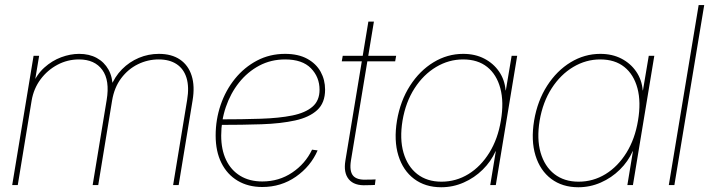

<svg xmlns="http://www.w3.org/2000/svg" viewBox="-20 -748 2866 776"><path d="M29.3 0 115.7 -522.5H138.2L118.2 -402.3L110.4 -403.3Q127.9 -446.8 159.2 -474.9Q190.4 -502.9 227.3 -516.6Q264.2 -530.3 299.8 -530.3Q340.8 -530.3 371.1 -513.7Q401.4 -497.1 418.5 -466.6Q435.5 -436 435.5 -393.6L426.8 -395.5Q443.4 -438 473.1 -468Q502.9 -498 541.3 -514.2Q579.6 -530.3 622.1 -530.3Q673.8 -530.3 707.5 -507.3Q741.2 -484.4 754.6 -442.1Q768.1 -399.9 758.3 -341.8L702.1 0H679.7L736.3 -343.8Q745.1 -396.5 733.9 -433.1Q722.7 -469.7 693.8 -488.8Q665 -507.8 621.6 -507.8Q577.1 -507.8 537.4 -488.3Q497.6 -468.8 469.7 -431.6Q441.9 -394.5 433.1 -341.8L377 0H354.5L411.1 -343.8Q424.3 -422.9 393.6 -465.3Q362.8 -507.8 299.3 -507.8Q252.9 -507.8 212.4 -486.3Q171.9 -464.8 144 -427.5Q116.2 -390.1 107.9 -341.8L51.8 0Z M1040 7.8Q982.9 7.8 940.4 -17.6Q897.9 -43 874.8 -89.6Q851.6 -136.2 851.6 -200.2Q851.6 -264.6 871.8 -324Q892.1 -383.3 929.7 -429.7Q967.3 -476.1 1018.8 -503.2Q1070.3 -530.3 1132.3 -530.3Q1185.5 -530.3 1221.7 -510.5Q1257.8 -490.7 1275.9 -458Q1293.9 -425.3 1293.9 -385.7Q1293.9 -332.5 1262.2 -303.2Q1230.5 -273.9 1173.1 -261.2Q1115.7 -248.5 1037.8 -245.8Q960 -243.2 867.7 -243.2V-265.6Q959.5 -265.6 1033.7 -268.1Q1107.9 -270.5 1161.1 -281.2Q1214.4 -292 1242.9 -316.7Q1271.5 -341.3 1271.5 -385.3Q1271.5 -436.5 1236.6 -472.2Q1201.7 -507.8 1132.3 -507.8Q1075.2 -507.8 1027.8 -482.7Q980.5 -457.5 946 -414.1Q911.6 -370.6 892.8 -315.4Q874 -260.3 874 -200.2Q874 -143.1 893.8 -101.6Q913.6 -60.1 950.9 -37.4Q988.3 -14.6 1040 -14.6Q1107.4 -14.6 1160.6 -50.3Q1213.9 -85.9 1241.2 -143.1L1263.7 -140.1Q1235.8 -75.7 1176 -33.9Q1116.2 7.8 1040 7.8Z M1581.1 -522.5 1577.1 -500H1361.3L1365.2 -522.5ZM1468.8 -660.6H1491.2L1398.4 -99.1Q1391.6 -56.2 1407.2 -37.8Q1422.9 -19.5 1464.4 -22Q1473.1 -22 1481.4 -22.2Q1489.7 -22.5 1498 -22.9L1495.1 -0.5Q1486.8 0 1478.5 0.2Q1470.2 0.5 1461.4 0.5Q1412.1 3.4 1389.9 -23.2Q1367.7 -49.8 1376 -99.1Z M1763.2 8.8Q1698.7 8.8 1653.8 -24.9Q1608.9 -58.6 1590.1 -119.4Q1571.3 -180.2 1584.5 -260.7Q1598.1 -340.8 1637.2 -401.6Q1676.3 -462.4 1732.2 -496.3Q1788.1 -530.3 1852.1 -530.3Q1900.4 -530.3 1937.5 -511Q1974.6 -491.7 1997.3 -458.5Q2020 -425.3 2023.4 -382.8H2024.4L2047.9 -522.5H2070.3L1983.9 0H1961.4L1983.9 -136.7H1982.9Q1964.4 -95.2 1930.9 -62.3Q1897.5 -29.3 1854.2 -10.3Q1811 8.8 1763.2 8.8ZM1764.2 -13.7Q1823.2 -13.7 1873.3 -44.4Q1923.3 -75.2 1957.8 -130.9Q1992.2 -186.5 2004.4 -260.7Q2017.1 -335.4 2002.2 -391.1Q1987.3 -446.8 1949.2 -477.3Q1911.1 -507.8 1851.6 -507.8Q1793.9 -507.8 1742.7 -477.3Q1691.4 -446.8 1655.5 -391.1Q1619.6 -335.4 1606.9 -260.7Q1594.7 -186.5 1610.8 -130.9Q1627 -75.2 1666.5 -44.4Q1706.1 -13.7 1764.2 -13.7Z M2317.4 8.8Q2252.9 8.8 2208 -24.9Q2163.1 -58.6 2144.3 -119.4Q2125.5 -180.2 2138.7 -260.7Q2152.3 -340.8 2191.4 -401.6Q2230.5 -462.4 2286.4 -496.3Q2342.3 -530.3 2406.2 -530.3Q2454.6 -530.3 2491.7 -511Q2528.8 -491.7 2551.5 -458.5Q2574.2 -425.3 2577.6 -382.8H2578.6L2602.1 -522.5H2624.5L2538.1 0H2515.6L2538.1 -136.7H2537.1Q2518.6 -95.2 2485.1 -62.3Q2451.7 -29.3 2408.4 -10.3Q2365.2 8.8 2317.4 8.8ZM2318.4 -13.7Q2377.4 -13.7 2427.5 -44.4Q2477.5 -75.2 2512 -130.9Q2546.4 -186.5 2558.6 -260.7Q2571.3 -335.4 2556.4 -391.1Q2541.5 -446.8 2503.4 -477.3Q2465.3 -507.8 2405.8 -507.8Q2348.1 -507.8 2296.9 -477.3Q2245.6 -446.8 2209.7 -391.1Q2173.8 -335.4 2161.1 -260.7Q2148.9 -186.5 2165 -130.9Q2181.2 -75.2 2220.7 -44.4Q2260.3 -13.7 2318.4 -13.7Z M2826.2 -727.5 2705.6 0H2683.1L2803.7 -727.5Z"/></svg>

Font: Inter 28pt Thin
Style: Italic
Weight: 250
Italic angle: -9.3988°
Designer: Rasmus Andersson
Foundry: rsms
Version: Version 4.001;git-66647c0bb